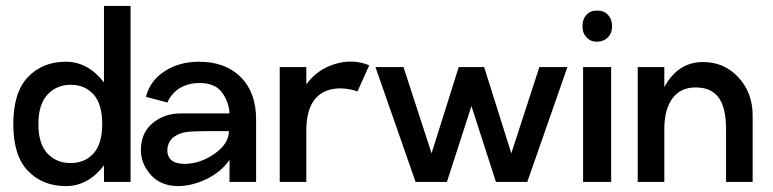

<svg xmlns="http://www.w3.org/2000/svg" viewBox="-20 -616 2618 650"><path d="M332 -596H422V0H332V-56Q278 14 203 14Q124 14 74.5 -37.5Q25 -89 25 -196Q25 -303 74.5 -355Q124 -407 203 -407Q278 -407 332 -337ZM326 -196Q326 -264 296.5 -296.5Q267 -329 219 -329Q172 -329 141 -296Q110 -263 110 -196Q110 -129 140.5 -96.5Q171 -64 219 -64Q267 -64 296.5 -96.5Q326 -129 326 -196Z M654 -407Q743 -407 795 -355Q847 -303 847 -212V0H757V-75Q729 -34 679.5 -10Q630 14 581 14Q523 13 490 -24.5Q457 -62 457 -108Q457 -166 496.5 -199Q536 -232 591 -232H757Q755 -271 731.5 -303Q708 -335 655 -335Q631 -335 611 -328Q591 -321 579.5 -311.5Q568 -302 560.5 -292.5Q553 -283 550 -276L547 -269L474 -288Q488 -343 537.5 -375Q587 -407 654 -407ZM605 -61Q659 -62 707 -96Q755 -130 755 -172H675Q634 -172 611 -169Q588 -166 569.5 -153Q551 -140 547 -115Q544 -92 557 -77Q570 -62 605 -61Z M1017 -330Q1052 -380 1113 -399Q1174 -418 1230 -395L1190 -306Q1187 -308 1180.5 -310Q1174 -312 1154.5 -315Q1135 -318 1116 -316Q1017 -304 1017 -174V0H927V-389H1017Z M1806 -389H1901L1765 0H1659L1576 -257L1493 0H1387L1251 -389H1346L1441 -97L1533 -389H1619L1711 -97Z M1998 -475Q1979 -475 1965.5 -489.5Q1952 -504 1952 -525V-529Q1952 -551 1965 -565.5Q1978 -580 1998 -580H2005Q2025 -580 2038.5 -565.5Q2052 -551 2052 -529V-525Q2052 -504 2038.5 -490Q2025 -476 2005 -475ZM1954 0V-389H2049V0Z M2360 -406Q2432 -406 2480 -354Q2528 -302 2528 -225V0H2438V-178Q2438 -251 2413 -285.5Q2388 -320 2335 -320Q2284 -320 2256.5 -283Q2229 -246 2229 -178V-168V0H2139V-389H2229V-321Q2275 -406 2360 -406Z"/></svg>

Font: MB Grotesk
Style: Regular
Weight: 400
Designer: Nawras Khrais
Foundry: Nawras Khrais
Version: Version 1.000;PS 001.000;hotconv 1.0.88;makeotf.lib2.5.64775